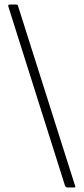

<svg xmlns="http://www.w3.org/2000/svg" viewBox="-20 -762 368 842"><path d="M265 52 17 -732Q14 -742 22 -742H51Q58 -742 59 -736L310 55Q312 60 305 60H276Q268 60 265 52Z"/></svg>

Font: Libre Franklin Thin
Style: Regular
Weight: 250
Designer: Pablo Impallari, Rodrigo Fuenzalida
Foundry: Impallari Type
Version: Version 1.002; ttfautohint (v1.5)